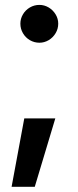

<svg xmlns="http://www.w3.org/2000/svg" viewBox="-20 -543 312 768"><path d="M119.1 204.1H26.4L77.1 -69.3H201.2ZM61.5 -448.2Q61.5 -468.3 71.8 -485.6Q82 -502.9 99.6 -513.2Q117.2 -523.4 137.7 -523.4Q157.2 -523.4 174.6 -513.2Q191.9 -502.9 202.4 -485.6Q212.9 -468.3 212.9 -448.2Q212.9 -427.7 202.4 -410.2Q191.9 -392.6 174.6 -382.3Q157.2 -372.1 137.7 -372.1Q117.2 -372.1 99.6 -382.3Q82 -392.6 71.8 -410.2Q61.5 -427.7 61.5 -448.2Z"/></svg>

Font: Pretendard Std SemiBold
Style: Regular
Weight: 600
Designer: Base glyphs from Inter by Rasmus Andersson; Hangeul glyphs from Noto Sans CJK(Source Han Sans) by Jang Soo-young and Kan
Foundry: Kil Hyung-jin
Version: Version 1.309